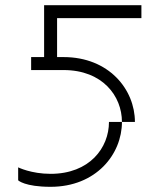

<svg xmlns="http://www.w3.org/2000/svg" viewBox="-20 -720 565 740"><path d="M400 -250H450C450 -125 350 0 175 0C75 0 50 -25 50 -25V-75C50 -75 100 -50 175 -50C325 -50 400 -150 400 -250ZM100 -450H225C375 -450 450 -350 450 -250H500C500 -375 400 -500 225 -500H200V-650H525V-700H150V-500H100Z"/></svg>

Font: LS-VG5000 Light Shifted
Style: Regular
Weight: 400
Designer: Justin Bihan, 2021
Foundry: Justin Bihan, 2021
Version: Version 1.000;Glyphs 3.1.2 (3151)